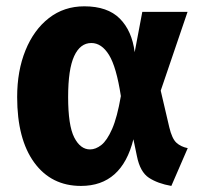

<svg xmlns="http://www.w3.org/2000/svg" viewBox="-20 -583 655 620"><path d="M252.3 -562.6Q327.2 -562.6 366.7 -523.1Q406.2 -483.6 414.9 -414.4L439.5 -544.6H585.6L499 -290.3L526.7 -171.8Q535.4 -135.4 549.5 -122.3Q563.6 -109.2 586.2 -104.6L533.3 17.4Q489.2 9.7 460.8 -9Q432.3 -27.7 422.1 -79L410.8 -133.3Q373.3 17.4 241.5 17.4Q145.6 17.4 90.5 -58.2Q35.4 -133.8 35.4 -269.7Q35.4 -354.4 62.3 -420.5Q89.2 -486.7 137.9 -524.6Q186.7 -562.6 252.3 -562.6ZM274.9 -444.1Q239 -444.1 219.5 -401.8Q200 -359.5 200 -269.7Q200 -177.9 219.7 -139.2Q239.5 -100.5 270.8 -100.5Q289.2 -100.5 307.4 -114.9Q325.6 -129.2 342.1 -166.7Q358.5 -204.1 370.3 -272.8Q355.9 -366.7 332.1 -405.4Q308.2 -444.1 274.9 -444.1Z"/></svg>

Font: Fira Code
Style: Bold
Weight: 700
Monospace: yes
Designer: Carrois Corporate, Edenspiekermann AG, Nikita Prokopov
Foundry: Carrois Corporate, Edenspiekermann AG, Nikita Prokopov
Version: Version 6.000; ttfautohint (v1.8.2) -l 8 -r 50 -G 200 -x 14 